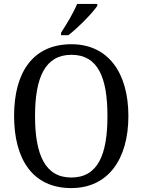

<svg xmlns="http://www.w3.org/2000/svg" viewBox="-20 -951 729 981"><path d="M292 -784V-771H329C380 -810 454 -886 477 -921V-931H374C356 -886 320 -827 292 -784ZM344 10C532 10 636 -137 636 -358C636 -580 532 -725 345 -725C147 -725 52 -580 52 -359C52 -137 147 10 344 10ZM344 -44C211 -44 159 -160 159 -358C159 -556 211 -671 345 -671C480 -671 529 -556 529 -358C529 -160 480 -44 344 -44Z"/></svg>

Font: Noto Serif Sinhala SemiCondensed
Style: Regular
Weight: 400
Width: 4
Designer: Jelle Bosma - Monotype Design Team
Foundry: Monotype Imaging Inc.
Version: Version 2.007